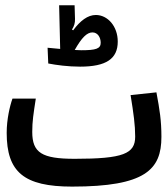

<svg xmlns="http://www.w3.org/2000/svg" viewBox="-20 -692 626 715"><path d="M248.5 2.9C521.5 2.9 581.1 -60.5 581.1 -182.1C581.1 -243.2 574.7 -282.7 562.5 -348.1L466.3 -337.9C477.5 -268.6 483.4 -226.6 483.4 -183.1C483.4 -119.6 439 -100.6 258.3 -100.6C136.2 -100.6 100.1 -123 100.1 -200.7C100.1 -240.7 104.5 -267.1 113.3 -324.7H26.4C16.6 -297.4 4.9 -247.6 4.9 -197.3C4.9 -51.3 68.8 2.9 248.5 2.9ZM278.3 -443.8C375 -443.8 418.5 -472.7 418.5 -537.1C418.5 -593.8 381.3 -636.2 336.9 -636.2C306.6 -636.2 278.8 -614.7 252.4 -579.1L248 -582C256.3 -594.7 259.8 -606.9 259.3 -621.6L257.8 -672.4H200.2L204.1 -509.8C185.1 -511.7 168 -513.2 157.2 -514.2L159.7 -455.6C189.9 -449.7 233.4 -443.8 278.3 -443.8ZM258.3 -505.9C284.2 -551.8 303.7 -571.3 324.2 -571.3C343.8 -571.3 355 -552.7 355 -532.7C355 -510.7 337.4 -504.9 282.7 -504.9C276.4 -504.9 267.6 -505.4 258.3 -505.9Z"/></svg>

Font: Cascadia Code PL
Style: Regular
Weight: 400
Monospace: yes
Designer: Aaron Bell
Foundry: Saja Typeworks
Version: Version 2404.023